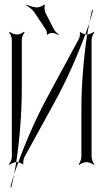

<svg xmlns="http://www.w3.org/2000/svg" viewBox="-20 -699 453 828"><path d="M93 -676C103 -671 120 -658 128 -646L178 -571C181 -566 183 -555 182 -551L185 -549C187 -553 198 -557 204 -557C213 -557 225 -552 231 -548L233 -551C227 -555 217 -563 213 -572L176 -644C172 -652 170 -672 174 -677L170 -679C167 -674 148 -667 140 -667C125 -667 105 -674 95 -679ZM19 9 22 12C27 7 39 1 50 0C65 -97 74 -215 74 -314V-529C74 -539 81 -554 86 -559L83 -562C78 -557 63 -550 53 -550C42 -550 27 -557 22 -562L19 -559C24 -554 31 -539 31 -529V-22C31 -11 24 4 19 9ZM348 -551C350 -551 352 -550 353 -550H356C359 -567 362 -584 365 -599C360 -584 354 -568 348 -551ZM365 -599C372 -619 377 -638 381 -655L377 -656C373 -639 369 -620 365 -599ZM319 10 321 12C327 7 343 0 353 0C363 0 379 7 385 12L387 10C382 4 375 -12 375 -22V-528C375 -538 382 -554 387 -560L385 -562C380 -558 366 -551 356 -550C341 -453 331 -333 331 -234V-22C331 -12 324 4 319 10ZM59 1C66 3 76 7 78 10L81 8C79 4 81 -12 84 -19L218 -263C266 -350 314 -459 348 -551C340 -553 329 -557 327 -561L324 -559C326 -554 324 -537 320 -531L187 -285C140 -199 92 -91 59 1ZM41 52C46 36 53 19 59 1C57 0 55 0 53 0H50C47 18 44 36 41 52ZM25 108 29 109C33 92 37 73 41 52C34 72 29 91 25 108Z"/></svg>

Font: Armata Saber
Style: Rg
Weight: 400
Designer: Jasper
Foundry: Cannot Into Space Fonts
Version: Version 0.970